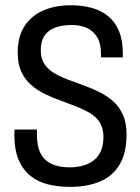

<svg xmlns="http://www.w3.org/2000/svg" viewBox="-20 -719 547 751"><path d="M255.2 12Q209.2 12 169.3 2.5Q129.5 -7.1 99.6 -30.7Q69.8 -54.2 52.9 -93.8Q36.1 -133.3 36.1 -193.3Q36.1 -197.9 36.6 -202.7Q37.1 -207.5 37.1 -212.4H124.4Q124.4 -207.9 124.4 -202Q124.4 -196 124.4 -192Q124.4 -147.1 138.9 -119Q153.4 -90.9 182.2 -77.6Q211 -64.4 253.3 -64.4Q274.9 -64.4 294.4 -68.6Q313.9 -72.8 330.6 -81.5Q347.3 -90.1 359.4 -104.1Q371.6 -118.2 378.1 -137.8Q384.6 -157.4 384.6 -183.7Q384.6 -216.3 370.9 -238.8Q357.2 -261.3 333.1 -275.9Q308.9 -290.5 278.8 -302.4Q248.7 -314.3 216.6 -325.8Q184.5 -337.3 155.1 -351.6Q125.7 -365.9 101.6 -387Q77.4 -408 63.2 -438.8Q49.1 -469.6 49.1 -513.7Q49.1 -560.6 64.2 -595Q79.4 -629.5 107.3 -652.5Q135.2 -675.5 173.3 -687Q211.4 -698.5 257.8 -698.5Q301.9 -698.5 339.5 -688Q377.1 -677.5 404.2 -654.8Q431.4 -632 445.9 -596.2Q460.5 -560.4 460.5 -509.8V-494.5H374.8V-511.3Q374.8 -546.8 361.6 -570.9Q348.3 -595.1 323.2 -608.1Q298.1 -621.2 260.2 -621.2Q222.9 -621.2 195.9 -611.1Q168.9 -601.1 154.1 -579.4Q139.4 -557.8 139.4 -522.9Q139.4 -490.8 153.1 -469.5Q166.8 -448.2 191 -433.6Q215.1 -419 245.2 -407.8Q275.3 -396.6 307.2 -385.1Q339.1 -373.6 368.7 -358.9Q398.3 -344.1 422.4 -323.1Q446.6 -302 460.8 -270Q475 -238 475 -193.6Q475 -119.9 447.4 -74.6Q419.8 -29.2 370.1 -8.6Q320.5 12 255.2 12Z"/></svg>

Font: Archivo SemiBold Condensed
Style: Regular
Weight: 600
Width: 3
Version: Version 2.001